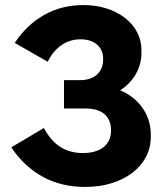

<svg xmlns="http://www.w3.org/2000/svg" viewBox="-20 -734 659 767"><path d="M321 12.8Q377.8 12.8 425.9 -2.2Q474 -17.2 508.8 -43.7Q543.6 -70.2 563 -107Q582.4 -143.8 582.4 -187.6V-196Q582.4 -256 549 -303.2Q515.6 -350.4 460 -373Q500.2 -399.4 522.6 -438.2Q545 -477 545 -523.8V-533.8Q545 -572.8 527.5 -605.8Q510 -638.8 478.8 -662.8Q447.6 -686.8 405.3 -700.3Q363 -713.8 313.4 -713.8Q225.6 -713.8 155.7 -673.9Q85.8 -634 39 -562.6L170.6 -487.2Q191.8 -530.4 225.7 -553.7Q259.6 -577 301.6 -577Q322 -577 338.6 -571.7Q355.2 -566.4 367.2 -556.2Q379.2 -546 385.6 -531.5Q392 -517 392 -499.2V-497Q392 -477.8 385.7 -462.4Q379.4 -447 367.3 -436Q355.2 -425 337.9 -419.4Q320.6 -413.8 298 -413.8H235.6V-300.6H320.8Q345.8 -300.6 364.7 -295.1Q383.6 -289.6 396.6 -278.7Q409.6 -267.8 416.5 -251.6Q423.4 -235.4 423.4 -214.2V-211.4Q423.4 -190.2 415.7 -173.8Q408 -157.4 393.4 -146Q378.8 -134.6 358 -128.6Q337.2 -122.6 310.8 -122.6Q260 -122.6 221.9 -146.4Q183.8 -170.2 155.2 -222.6L25 -145.4Q76.6 -68.6 150.7 -27.9Q224.8 12.8 321 12.8Z"/></svg>

Font: Fixel Variable
Style: Regular
Weight: 100
Width: 3
Designer: AlfaBravo + MacPaw
Foundry: Kyrylo Tkachov, Marchela Mozhyna, Serhii Makarenko, Maria Weinstein, Zakhar Kryvoshyya
Version: Version 1.211